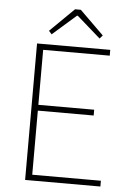

<svg xmlns="http://www.w3.org/2000/svg" viewBox="-57 -882 625 925"><g transform="rotate(5 255.0 -420.0)"><path d="M100 0V-660H454V-632H132V-366H402V-338H132V-28H464V0ZM166 -710 152 -726 268 -840H296L412 -726L398 -710L284 -810H280Z"/></g></svg>

Font: Assistant ExtraLight ExtraLight
Style: Regular
Weight: 250
Version: Version 3.000